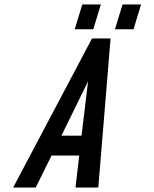

<svg xmlns="http://www.w3.org/2000/svg" viewBox="-20 -839 690 859"><path d="M38.8 0H139.8L210.5 -143H334.5L317.8 0H419.8L474.7 -667H391.7ZM254.7 -232 374 -475 344.7 -232ZM494.3 -708H577.3L611.2 -819H528.2ZM314.3 -708H397.3L431.2 -819H348.2Z"/></svg>

Font: Din Kursivschrift
Style: Eng
Weight: 400
Version: Version 1.089